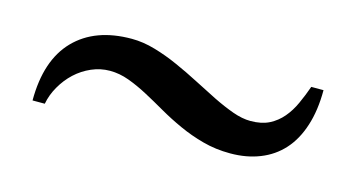

<svg xmlns="http://www.w3.org/2000/svg" viewBox="-35 -522 677 362"><g transform="rotate(15 303.5 -341.5)"><path d="M563 -421.9Q563 -382.3 553.2 -352.1Q543.5 -321.8 525.4 -301.8Q507.3 -281.7 481.4 -271.5Q455.6 -261.2 423.8 -261.2Q395 -261.2 369.9 -268.1Q344.7 -274.9 322.3 -285.2Q299.8 -295.4 279.5 -307.1Q259.3 -318.8 240 -329.1Q220.7 -339.4 202.1 -346.2Q183.6 -353 165 -353Q146.5 -353 129.2 -345.5Q111.8 -337.9 98.1 -325.2Q84.5 -312.5 75 -295.9Q65.4 -279.3 62 -261.2H38.1Q38.1 -339.8 77.9 -380.9Q117.7 -421.9 189 -421.9Q211.4 -421.9 234.9 -415Q258.3 -408.2 281.2 -397.9Q304.2 -387.7 326.7 -376Q349.1 -364.3 369.9 -354Q390.6 -343.8 409.7 -336.9Q428.7 -330.1 444.8 -330.1Q466.3 -330.1 481.2 -337.6Q496.1 -345.2 506.8 -357.9Q517.6 -370.6 525.1 -387.2Q532.7 -403.8 539.1 -421.9Z"/></g></svg>

Font: Righma Çiddhi
Style: Regular
Weight: 400
Designer: R.S. Wihananto
Foundry: R.S. Wihananto
Version: Version 2.0.1